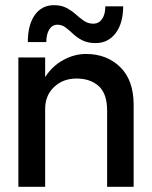

<svg xmlns="http://www.w3.org/2000/svg" viewBox="-20 -722 586 742"><path d="M188.5 -702Q217.5 -702 237.8 -691Q258 -680 273.5 -666Q289 -652 304.8 -641.2Q320.5 -630.5 340.5 -630.5Q362 -630.5 374.5 -648.5Q387 -666.5 387 -697.5H456Q456 -632.5 427 -594Q398 -555.5 349.5 -555.5Q319 -555.5 298.2 -566.2Q277.5 -577 262.5 -591Q247.5 -605 233.5 -615.8Q219.5 -626.5 202 -626.5Q182 -626.5 170.5 -608.2Q159 -590 159 -559.5H87.5Q87.5 -626 114.5 -664Q141.5 -702 188.5 -702ZM394 -294.5Q394 -359.5 361.8 -389Q329.5 -418.5 275.5 -418.5Q223.5 -418.5 189 -385.8Q154.5 -353 154.5 -301.5V0H51V-500H154.5V-424Q182 -467 224.8 -490.2Q267.5 -513.5 312 -513.5Q392.5 -513.5 444.5 -462.8Q496.5 -412 496.5 -316.5V0H394Z"/></svg>

Font: Overused Grotesk Medium
Style: Regular
Weight: 525
Version: Version 0.004